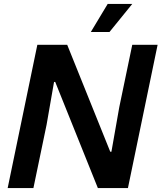

<svg xmlns="http://www.w3.org/2000/svg" viewBox="-20 -957 822 977"><path d="M170 -729H322L541 -185H547L587 -412L653 -729H782L631 0H478L261 -540H255L217 -322L150 0H19ZM528 -937H653L537 -794H442Z"/></svg>

Font: Mona Sans SemiBold
Style: Italic
Weight: 600
Italic angle: -11.7°
Designer: Deni Anggara
Foundry: GitHub
Version: Version 2.000